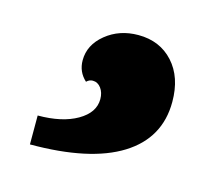

<svg xmlns="http://www.w3.org/2000/svg" viewBox="-61 -1158 538 481"><g transform="rotate(15 208.5 -917.5)"><path d="M52 -825Q115 -825 154 -847.5Q193 -870 193 -905Q193 -922 184.5 -933.5Q176 -945 163 -945Q154 -945 147 -938Q125 -958 125 -988Q125 -1028 160 -1056.5Q195 -1085 244 -1085Q300 -1085 334.5 -1047Q369 -1009 369 -945Q369 -851 288 -800.5Q207 -750 52 -750Z"/></g></svg>

Font: Exile
Style: Regular
Weight: 400
Designer: Bartłomiej Rózga @rozgatype
Version: Version 1.000; ttfautohint (v1.8.4.7-5d5b)